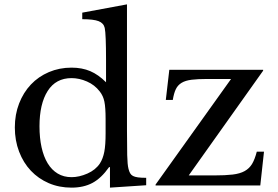

<svg xmlns="http://www.w3.org/2000/svg" viewBox="-20 -850 1272 880"><path d="M484 -84H480Q444 -33 403.5 -11.5Q363 10 308 10Q251 10 203.5 -10.5Q156 -31 121.5 -67.5Q87 -104 67.5 -155Q48 -206 48 -266Q48 -325 67.5 -375.5Q87 -426 121.5 -462.5Q156 -499 204 -519.5Q252 -540 308 -540Q356 -540 393.5 -524Q431 -508 466 -473V-575Q466 -632 464.5 -670Q463 -708 460 -722Q455 -744 432 -753Q409 -762 357 -762V-792L562 -830V-253Q562 -184 563 -139.5Q564 -95 569 -76Q572 -64 576.5 -56Q581 -48 589.5 -43.5Q598 -39 612.5 -37Q627 -35 650 -35V-1L484 10ZM464 -305Q464 -357 458.5 -384Q453 -411 437 -431Q414 -461 378.5 -476.5Q343 -492 308 -492Q236 -492 198.5 -433Q161 -374 161 -271Q161 -218 170.5 -175Q180 -132 198.5 -101.5Q217 -71 244.5 -54.5Q272 -38 308 -38Q343 -38 380.5 -54.5Q418 -71 438 -101Q452 -123 458 -154Q464 -185 464 -239ZM1173 0H693V-4L1039 -488H928Q886 -488 858 -484.5Q830 -481 812.5 -470.5Q795 -460 786 -441.5Q777 -423 772 -392H740L756 -530H1186V-526L845 -46H962Q1013 -46 1046.5 -50Q1080 -54 1101.5 -66Q1123 -78 1135.5 -99Q1148 -120 1157 -155H1190Z"/></svg>

Font: SVN-Libre Baskerville
Style: Regular
Weight: 400
Designer: Pablo Impallari, Rodrigo Fuenzalida
Foundry: Pablo Impallari, Rodrigo Fuenzalida
Version: Version 1.000; ttfautohint (v1.8.4)